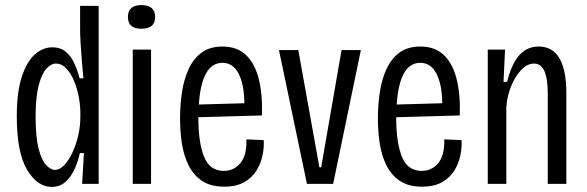

<svg xmlns="http://www.w3.org/2000/svg" viewBox="-20 -723 2310 755"><path d="M183 12Q127 12 86.5 -55.5Q46 -123 46 -266Q46 -362 66 -422Q86 -482 117.5 -509.5Q149 -537 186 -537Q217 -537 238 -520Q259 -503 272 -474.5Q285 -446 293 -415H308Q305 -445 302 -481.5Q299 -518 297 -552Q295 -586 295 -608V-700H368V0H303L310 -121H294Q287 -88 273 -57.5Q259 -27 237 -7.5Q215 12 183 12ZM197 -55Q215 -55 232.5 -73.5Q250 -92 264.5 -122.5Q279 -153 287.5 -190Q296 -227 296 -264V-278Q296 -309 289.5 -343Q283 -377 270.5 -406.5Q258 -436 240 -454.5Q222 -473 200 -473Q181 -473 162.5 -453Q144 -433 132 -387Q120 -341 120 -264Q120 -185 131.5 -139.5Q143 -94 161 -74.5Q179 -55 197 -55Z M502 0V-528H574V0ZM536 -610Q483 -610 483 -656Q483 -703 536 -703Q590 -703 590 -656Q590 -610 536 -610Z M862 11Q808 11 774 -12Q740 -35 721 -74Q702 -113 695 -160.5Q688 -208 688 -257Q688 -312 696 -363Q704 -414 723 -454Q742 -494 774 -517Q806 -540 855 -540Q913 -540 948 -506Q983 -472 998 -410.5Q1013 -349 1010 -269L760 -262V-260Q760 -162 782.5 -106.5Q805 -51 860 -51Q900 -51 925.5 -82Q951 -113 949 -175L1017 -172Q1019 -145 1012.5 -113Q1006 -81 989 -53Q972 -25 941 -7Q910 11 862 11ZM855 -476Q813 -476 790 -434Q767 -392 762 -312L941 -317Q940 -392 918 -434Q896 -476 855 -476Z M1187 0 1077 -526H1153L1236 -65H1243L1323 -526H1399L1290 0Z M1640 11Q1586 11 1552 -12Q1518 -35 1499 -74Q1480 -113 1473 -160.5Q1466 -208 1466 -257Q1466 -312 1474 -363Q1482 -414 1501 -454Q1520 -494 1552 -517Q1584 -540 1633 -540Q1691 -540 1726 -506Q1761 -472 1776 -410.5Q1791 -349 1788 -269L1538 -262V-260Q1538 -162 1560.5 -106.5Q1583 -51 1638 -51Q1678 -51 1703.5 -82Q1729 -113 1727 -175L1795 -172Q1797 -145 1790.5 -113Q1784 -81 1767 -53Q1750 -25 1719 -7Q1688 11 1640 11ZM1633 -476Q1591 -476 1568 -434Q1545 -392 1540 -312L1719 -317Q1718 -392 1696 -434Q1674 -476 1633 -476Z M1898 0V-528H1966L1960 -401H1974Q1992 -473 2022.5 -506.5Q2053 -540 2098 -540Q2153 -540 2180 -493.5Q2207 -447 2207 -357V0H2134V-352Q2134 -415 2120.5 -444Q2107 -473 2080 -473Q2053 -473 2029 -447.5Q2005 -422 1989.5 -383Q1974 -344 1971 -302V0Z"/></svg>

Font: Bricolage Grotesque 12pt Condensed Light
Style: Regular
Weight: 300
Width: 3
Designer: Mathieu Triay
Foundry: Atelier Triay
Version: Version 1.001; ttfautohint (v1.8.4.7-5d5b);gftools[0.9.33.de